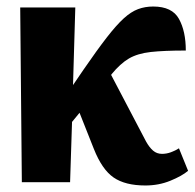

<svg xmlns="http://www.w3.org/2000/svg" viewBox="-20 -559 598 589"><path d="M47 0 42 -536H211L204 -298L236 -345Q278 -406 307.5 -444Q337 -482 359.5 -502.5Q382 -523 403.5 -531Q425 -539 450 -539Q508 -539 529 -501Q550 -463 550 -404Q483 -404 442.5 -399.5Q402 -395 375.5 -379.5Q349 -364 322 -331L321 -329L428 -125Q438 -107 449.5 -97Q461 -87 477 -87Q491 -87 504.5 -92Q518 -97 529 -104L557 -35Q538 -19 502.5 -4.5Q467 10 426 10Q364 10 328.5 -14.5Q293 -39 268 -102L224 -213L201 -185L195 0Z"/></svg>

Font: Noto Serif ExtraCondensed Black
Style: Regular
Weight: 900
Width: 2
Designer: Monotype Design Team
Foundry: Monotype Imaging Inc.
Version: Version 2.015; ttfautohint (v1.8.4.7-5d5b)